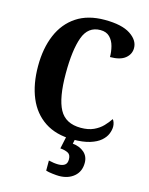

<svg xmlns="http://www.w3.org/2000/svg" viewBox="-139 -811 886 1138"><g transform="rotate(15 304.0 -242.0)"><path d="M359 10Q256 10 186.5 -36Q117 -82 82.5 -164.5Q48 -247 48 -358Q48 -467 83 -549.5Q118 -632 187.5 -678Q257 -724 360 -724Q465 -724 517.5 -689.5Q570 -655 570 -607Q570 -569 539 -544Q508 -519 446 -519Q446 -552 437.5 -584.5Q429 -617 408 -638Q387 -659 351 -659Q275 -659 246.5 -580Q218 -501 218 -358Q218 -208 255.5 -138.5Q293 -69 387 -69Q433 -69 465.5 -84Q498 -99 520 -122Q542 -145 557 -168Q563 -162 567 -149.5Q571 -137 571 -125Q571 -104 561.5 -80.5Q552 -57 528.5 -36.5Q505 -16 463.5 -3Q422 10 359 10ZM336 240Q322 240 296 237Q270 234 255 229V167Q288 175 314 175Q339 175 353.5 165Q368 155 368 130Q368 101 349 91.5Q330 82 302 80L321 -9H375L366 34Q409 38 436.5 62Q464 86 464 126Q464 179 428 209.5Q392 240 336 240Z"/></g></svg>

Font: Noto Serif Tamil Condensed ExtraBold
Style: Regular
Weight: 800
Width: 3
Designer: Indian Type Foundry, Tom Grace, and the Monotype Design Team
Foundry: Monotype Imaging Inc.
Version: Version 2.004; ttfautohint (v1.8.4.7-5d5b)